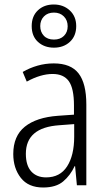

<svg xmlns="http://www.w3.org/2000/svg" viewBox="-20 -824 475 854"><path d="M219 -542Q295 -542 329.5 -497.5Q364 -453 364 -359V0H322L314 -85H312Q293 -44 261 -17Q229 10 172 10Q106 10 72.5 -33Q39 -76 39 -139Q39 -219 90.5 -260.5Q142 -302 238 -309L309 -314V-355Q309 -431 286 -463Q263 -495 214 -495Q161 -495 99 -461L81 -504Q112 -522 147 -532Q182 -542 219 -542ZM244 -267Q95 -257 95 -140Q95 -88 119 -61.5Q143 -35 185 -35Q247 -35 278.5 -84Q310 -133 310 -216V-272ZM220 -612Q177 -612 149 -637.5Q121 -663 121 -708Q121 -752 148.5 -778Q176 -804 219 -804Q262 -804 290.5 -777.5Q319 -751 319 -708Q319 -664 291 -638Q263 -612 220 -612ZM220 -648Q248 -648 264.5 -664.5Q281 -681 281 -707Q281 -734 264 -751Q247 -768 220 -768Q192 -768 175.5 -751Q159 -734 159 -708Q159 -682 175 -665Q191 -648 220 -648Z"/></svg>

Font: Noto Sans Devanagari UI Condensed Light
Style: Regular
Weight: 300
Width: 3
Designer: Jelle Bosma - Monotype Design Team
Foundry: Monotype Imaging Inc.
Version: Version 2.004; ttfautohint (v1.8.4.7-5d5b)